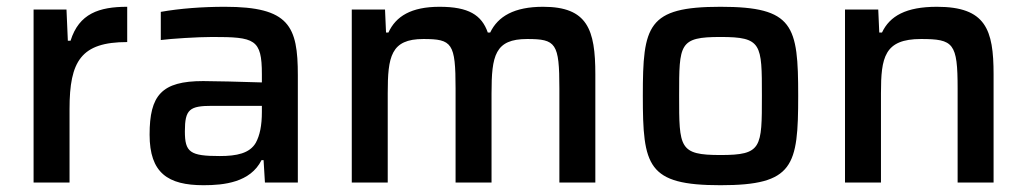

<svg xmlns="http://www.w3.org/2000/svg" viewBox="-20 -538 3029 566"><path d="M79 -510V0H185V-217C185 -358 219 -414 355 -414V-518C272 -518 213 -498 188 -418H180L176 -510Z M580 8C640 8 718 0 751 -66H757L761 0H858V-316C858 -461 833 -518 643 -518C577 -518 510 -513 454 -503V-420C485 -424 562 -429 606 -429C731 -429 752 -423 752 -319V-295C694 -297 606 -299 579 -299C456 -299 421 -257 421 -141C421 -28 475 8 580 8ZM628 -78C540 -78 525 -89 525 -151C525 -216 539 -226 606 -226H752V-208C752 -168 746 -139 734 -117C716 -86 678 -78 628 -78Z M1017 -510V0H1123V-263C1123 -371 1132 -423 1228 -423C1313 -423 1323 -411 1323 -277V0H1429V-263C1429 -374 1439 -423 1534 -423C1619 -423 1629 -411 1629 -277V0H1735V-319C1735 -451 1712 -518 1581 -518C1496 -518 1448 -490 1425 -442H1418C1400 -494 1361 -518 1276 -518C1192 -518 1147 -490 1125 -442H1118L1115 -510Z M2104 8C2320 8 2333 -48 2333 -256C2333 -463 2320 -518 2104 -518C1888 -518 1875 -463 1875 -256C1875 -48 1888 8 2104 8ZM2104 -81C1982 -81 1982 -102 1982 -256C1982 -409 1982 -429 2104 -429C2226 -429 2226 -409 2226 -256C2226 -102 2226 -81 2104 -81Z M2471 -510V0H2577V-263C2577 -369 2587 -423 2695 -423C2791 -423 2803 -411 2803 -277V0H2909V-319C2909 -451 2886 -518 2742 -518C2651 -518 2603 -491 2580 -442H2572L2569 -510Z"/></svg>

Font: Saira UNSAM Medium
Style: Regular
Weight: 500
Designer: Hector Gatti with collaboration of the Omnibus-Type team
Foundry: Omnibus-Type
Version: Version 0.072;PS 000.072;hotconv 1.0.88;makeotf.lib2.5.64775